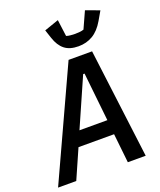

<svg xmlns="http://www.w3.org/2000/svg" viewBox="-189 -1047 958 1151"><g transform="rotate(-20 289.5 -472.0)"><path d="M424 0 404 -186H177L95 0H-21L300 -698H450L538 0ZM362 -588H353L217 -279H395ZM385 -754Q329 -754 296.5 -780Q264 -806 247 -858L229 -912L321 -944L335 -838Q346 -834 362.5 -832.5Q379 -831 390 -831Q404 -831 419.5 -832.5Q435 -834 446 -838L494 -944L581 -912L548 -855Q517 -802 476.5 -778Q436 -754 385 -754Z"/></g></svg>

Font: IBM Plex Mono Medium
Style: Italic
Weight: 500
Italic angle: -9°
Monospace: yes
Designer: Mike Abbink, Paul van der Laan, Pieter van Rosmalen
Foundry: Bold Monday
Version: Version 2.3